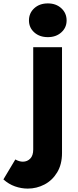

<svg xmlns="http://www.w3.org/2000/svg" viewBox="-123 -835 456 1127"><path d="M40 272Q2 272 -35 259Q-72 246 -103 218L-33 101Q-10 114 11 114Q37 114 54.5 96Q72 78 72 43V-558H241V63Q241 130 212.5 177Q184 224 138 248Q92 272 40 272ZM158 -617Q109 -617 78 -645Q47 -673 47 -715Q47 -758 78 -786.5Q109 -815 158 -815Q206 -815 237 -786.5Q268 -758 268 -715Q268 -673 237 -645Q206 -617 158 -617Z"/></svg>

Font: Parkinsans Light
Style: Bold
Weight: 700
Version: Version 1.000